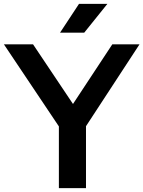

<svg xmlns="http://www.w3.org/2000/svg" viewBox="-41 -968 738 988"><path d="M262 0V-373.5L290.5 -275L-21 -740H129L356 -401H313.5L537 -740H677L373 -275L401.5 -372V0ZM268 -800 365.5 -948H511.5L392.5 -800Z"/></svg>

Font: Encode Sans SemiExpanded SemiBold
Style: Regular
Weight: 600
Width: 6
Designer: Multiple Designers
Foundry: Impallari Type
Version: Version 3.002